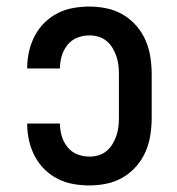

<svg xmlns="http://www.w3.org/2000/svg" viewBox="-20 -558 540 586"><path d="M253 8Q228 8 203 3.5Q178 -1 155.5 -12.5Q133 -24 115 -42Q97 -60 85.5 -82.5Q74 -105 68.5 -129.5Q63 -154 63 -179Q63 -180 63 -180.5Q63 -181 63 -181H163Q163 -181 163 -180.5Q163 -180 163 -180Q163 -161 168.5 -142.5Q174 -124 186 -109Q198 -94 216 -87Q234 -80 253 -80Q267 -80 280.5 -84Q294 -88 305 -97Q316 -106 323.5 -118.5Q331 -131 335.5 -144.5Q340 -158 341.5 -172Q343 -186 343 -200V-330Q343 -344 341.5 -358Q340 -372 335.5 -385.5Q331 -399 323.5 -411.5Q316 -424 305 -433Q294 -442 280.5 -446Q267 -450 253 -450Q234 -450 216 -443Q198 -436 186 -421Q174 -406 168.5 -387.5Q163 -369 163 -350Q163 -350 163 -349.5Q163 -349 163 -349H63Q63 -349 63 -349.5Q63 -350 63 -351Q63 -376 68.5 -400.5Q74 -425 85.5 -447.5Q97 -470 115 -488Q133 -506 155.5 -517.5Q178 -529 203 -533.5Q228 -538 253 -538Q279 -538 305.5 -532.5Q332 -527 355 -513.5Q378 -500 396 -479.5Q414 -459 424.5 -434.5Q435 -410 439 -383.5Q443 -357 443 -330V-200Q443 -173 439 -146.5Q435 -120 424.5 -95.5Q414 -71 396 -50.5Q378 -30 355 -16.5Q332 -3 305.5 2.5Q279 8 253 8Z"/></svg>

Font: Iosevka Slab Semibold
Style: Regular
Weight: 600
Monospace: yes
Designer: Belleve Invis
Foundry: Belleve Invis
Version: Version 11.1.1; ttfautohint (v1.8.3)